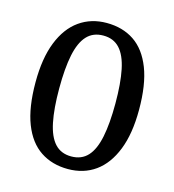

<svg xmlns="http://www.w3.org/2000/svg" viewBox="-89 -621 641 706"><g transform="rotate(15 232.0 -268.0)"><path d="M232 10Q172 10 127.5 -19.5Q83 -49 59 -110.5Q35 -172 35 -268Q35 -359 59.5 -421Q84 -483 128.5 -514.5Q173 -546 232 -546Q293 -546 337 -516.5Q381 -487 405 -425.5Q429 -364 429 -268Q429 -177 404.5 -115Q380 -53 336 -21.5Q292 10 232 10ZM232 -38Q271 -38 294.5 -63.5Q318 -89 328.5 -140.5Q339 -192 339 -268Q339 -345 328.5 -396Q318 -447 294.5 -472.5Q271 -498 232 -498Q193 -498 169.5 -472.5Q146 -447 135.5 -396Q125 -345 125 -268Q125 -192 135.5 -140.5Q146 -89 169.5 -63.5Q193 -38 232 -38Z"/></g></svg>

Font: Noto Serif ExtraCondensed
Style: Regular
Weight: 400
Width: 2
Designer: Monotype Design Team
Foundry: Monotype Imaging Inc.
Version: Version 2.013